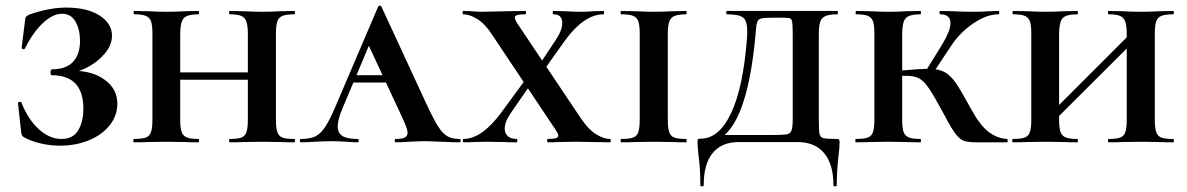

<svg xmlns="http://www.w3.org/2000/svg" viewBox="-20 -507 4230 684"><path d="M277 -120Q277 -239 164 -239Q162 -239 161 -242.5Q160 -246 160 -250Q160 -254 161.5 -257Q163 -260 164 -260Q215 -260 240 -286.5Q265 -313 265 -361Q265 -402 249 -430Q233 -458 201 -458Q169 -458 134 -426Q99 -394 69 -335Q68 -331 62.5 -332Q57 -333 57 -336L69 -432Q70 -444 73 -447.5Q76 -451 84 -455Q156 -480 216 -480Q291 -480 335 -451.5Q379 -423 379 -380Q379 -347 354 -317Q329 -287 293 -268Q257 -249 226 -247L240 -255Q309 -255 353.5 -222.5Q398 -190 398 -137Q398 -95 370.5 -60.5Q343 -26 296 -7Q249 12 194 12Q159 12 125 4Q91 -4 69 -16Q61 -20 58.5 -24.5Q56 -29 55 -40L44 -140Q44 -143 49.5 -144Q55 -145 56 -142Q81 -80 119 -46Q157 -12 199 -12Q240 -12 258.5 -42.5Q277 -73 277 -120Z M799 -456Q796 -456 796 -462Q796 -468 799 -468L847 -467Q887 -465 914 -465Q938 -465 980 -467L1028 -468Q1031 -468 1031 -462Q1031 -456 1028 -456Q1000 -456 986.5 -450.5Q973 -445 968 -431Q963 -417 963 -387V-81Q963 -51 968 -36.5Q973 -22 986 -17Q999 -12 1028 -12Q1031 -12 1031 -6Q1031 0 1028 0Q997 0 980 -1L914 -2L847 -1Q830 0 799 0Q796 0 796 -6Q796 -12 799 -12Q827 -12 840 -17Q853 -22 858 -36.5Q863 -51 863 -81V-385Q863 -415 858 -429.5Q853 -444 840 -450Q827 -456 799 -456ZM570 -249H909V-223H570ZM459 -456Q456 -456 456 -462Q456 -468 459 -468L507 -467Q547 -465 572 -465Q599 -465 639 -467L687 -468Q689 -468 689 -462Q689 -456 687 -456Q647 -456 634.5 -442Q622 -428 622 -385V-81Q622 -51 627 -37Q632 -23 645.5 -17.5Q659 -12 687 -12Q689 -12 689 -6Q689 0 687 0Q656 0 639 -1L572 -2L507 -1Q489 0 457 0Q455 0 455 -6Q455 -12 457 -12Q486 -12 499.5 -17Q513 -22 518 -36.5Q523 -51 523 -81V-387Q523 -417 518 -431Q513 -445 499.5 -450.5Q486 -456 459 -456Z M1239 -239H1422L1429 -213H1224ZM1616 0Q1595 0 1553 -2Q1509 -4 1491 -4Q1474 -4 1438 -2Q1404 0 1390 0Q1386 0 1386 -6Q1386 -12 1390 -12Q1413 -12 1422.5 -17.5Q1432 -23 1432 -34Q1432 -48 1415 -84L1288 -357L1332 -434L1201 -123Q1183 -81 1183 -57Q1183 -33 1200 -22.5Q1217 -12 1253 -12Q1258 -12 1258 -6Q1258 0 1253 0Q1239 0 1213 -2Q1185 -4 1161 -4Q1136 -4 1102 -2Q1072 0 1053 0Q1048 0 1048 -6Q1048 -12 1053 -12Q1084 -12 1103 -21Q1122 -30 1138.5 -55Q1155 -80 1177 -132L1327 -483Q1329 -487 1333 -487Q1337 -487 1339 -483L1499 -137Q1524 -83 1540.5 -57Q1557 -31 1574 -21.5Q1591 -12 1616 -12Q1621 -12 1621 -6Q1621 0 1616 0Z M1778 -49Q1778 -32 1789 -22Q1800 -12 1821 -12Q1823 -12 1823 -6Q1823 0 1821 0Q1791 0 1775 -1L1709 -2L1668 -1Q1657 0 1631 0Q1629 0 1629 -6Q1629 -12 1631 -12Q1696 -12 1765 -105L1864 -240L1888 -232L1796 -99Q1778 -71 1778 -49ZM1983 -425Q1983 -456 1952 -456Q1949 -456 1949 -462Q1949 -468 1952 -468L1992 -467Q2026 -465 2052 -465Q2069 -465 2093 -467L2130 -468Q2132 -468 2132 -462Q2132 -456 2130 -456Q2061 -456 1993 -363L1902 -235L1880 -244L1962 -368Q1983 -400 1983 -425ZM2153 0 2033 -2 1970 -1Q1956 0 1932 0Q1929 0 1929 -6Q1929 -12 1932 -12Q1951 -12 1960 -14.5Q1969 -17 1969 -24Q1969 -31 1955 -51L1732 -385Q1707 -423 1680 -439.5Q1653 -456 1630 -456Q1628 -456 1628 -462Q1628 -468 1630 -468L1661 -467Q1683 -465 1692 -465L1788 -467L1851 -468Q1854 -468 1854 -462Q1854 -456 1851 -456Q1832 -456 1823 -453.5Q1814 -451 1814 -444Q1814 -436 1828 -416L2051 -83Q2077 -45 2104 -28.5Q2131 -12 2153 -12Q2156 -12 2156 -6Q2156 0 2153 0Z M2424 -12Q2426 -12 2426 -6Q2426 0 2424 0Q2393 0 2376 -1L2308 -2L2243 -1Q2225 0 2193 0Q2191 0 2191 -6Q2191 -12 2193 -12Q2222 -12 2235.5 -17Q2249 -22 2254 -36.5Q2259 -51 2259 -81V-387Q2259 -417 2254 -431Q2249 -445 2235.5 -450.5Q2222 -456 2193 -456Q2191 -456 2191 -462Q2191 -468 2193 -468L2243 -467Q2283 -465 2308 -465Q2335 -465 2377 -467L2424 -468Q2426 -468 2426 -462Q2426 -456 2424 -456Q2396 -456 2382.5 -450Q2369 -444 2364 -429.5Q2359 -415 2359 -385V-81Q2359 -51 2364 -36.5Q2369 -22 2382 -17Q2395 -12 2424 -12Z M2468 42Q2467 35 2466 23Q2465 11 2465 0Q2465 -9 2466.5 -11Q2468 -13 2476 -13Q2542 -13 2585 -105Q2628 -197 2641 -370Q2642 -380 2642 -396Q2642 -433 2627 -444.5Q2612 -456 2570 -456Q2567 -456 2567 -462Q2567 -468 2570 -468H2963Q2965 -468 2965 -462Q2965 -456 2963 -456Q2935 -456 2921 -450Q2907 -444 2902 -429.5Q2897 -415 2897 -385V-81Q2897 -42 2899.5 -30Q2902 -18 2913 -15Q2924 -12 2959 -12Q2967 -12 2969 -10Q2971 -8 2971 0Q2971 19 2968 41Q2961 99 2961 152Q2961 157 2955 157Q2949 157 2949 152Q2949 78 2916 38.5Q2883 -1 2821 -1H2613Q2551 -1 2519 38Q2487 77 2487 152Q2487 157 2481 157Q2475 157 2475 152Q2475 93 2468 42ZM2528 -26H2724Q2768 -26 2781 -28Q2794 -30 2799 -40.5Q2804 -51 2804 -81V-387Q2804 -420 2802 -430Q2800 -440 2793.5 -442Q2787 -444 2763 -444H2731Q2702 -444 2691.5 -441Q2681 -438 2677.5 -428Q2674 -418 2672 -389Q2656 -205 2614.5 -106.5Q2573 -8 2497 8Z M3345 -96Q3309 -163 3290.5 -190.5Q3272 -218 3255 -227.5Q3238 -237 3208 -237Q3183 -237 3166 -236L3165 -254L3207 -257Q3262 -262 3286 -262Q3323 -262 3344.5 -250.5Q3366 -239 3385 -211.5Q3404 -184 3441 -116Q3471 -61 3501.5 -37.5Q3532 -14 3567 -12Q3570 -12 3570 -6Q3570 0 3567 0H3460Q3429 0 3414.5 -5Q3400 -10 3385 -29Q3370 -48 3345 -96ZM3029 -12Q3058 -12 3071.5 -17Q3085 -22 3090 -36.5Q3095 -51 3095 -81V-387Q3095 -417 3090 -431Q3085 -445 3071.5 -450.5Q3058 -456 3031 -456Q3028 -456 3028 -462Q3028 -468 3031 -468L3079 -467Q3119 -465 3144 -465Q3171 -465 3211 -467L3259 -468Q3261 -468 3261 -462Q3261 -456 3259 -456Q3219 -456 3206.5 -442Q3194 -428 3194 -385V-81Q3194 -51 3199 -37Q3204 -23 3217.5 -17.5Q3231 -12 3259 -12Q3261 -12 3261 -6Q3261 0 3259 0Q3228 0 3211 -1L3144 -2L3079 -1Q3061 0 3029 0Q3027 0 3027 -6Q3027 -12 3029 -12ZM3275 -249 3338 -351Q3366 -398 3366 -424Q3366 -456 3330 -456Q3327 -456 3327 -462Q3327 -468 3330 -468L3374 -467Q3414 -465 3448 -465Q3473 -465 3505 -467L3537 -468Q3540 -468 3540 -462Q3540 -456 3537 -456Q3496 -456 3449.5 -425Q3403 -394 3372 -349L3301 -242Z M3930 -456Q3927 -456 3927 -462Q3927 -468 3930 -468L3978 -467Q4018 -465 4045 -465Q4069 -465 4111 -467L4159 -468Q4162 -468 4162 -462Q4162 -456 4159 -456Q4131 -456 4117.5 -450.5Q4104 -445 4099 -431Q4094 -417 4094 -387V-81Q4094 -51 4099 -36.5Q4104 -22 4117 -17Q4130 -12 4159 -12Q4162 -12 4162 -6Q4162 0 4159 0Q4128 0 4111 -1L4045 -2L3978 -1Q3961 0 3930 0Q3927 0 3927 -6Q3927 -12 3930 -12Q3958 -12 3971 -17Q3984 -22 3989 -36.5Q3994 -51 3994 -81V-385Q3994 -415 3989 -429.5Q3984 -444 3971 -450Q3958 -456 3930 -456ZM3693 -73 4040 -420 4060 -400 3712 -53ZM3590 -456Q3587 -456 3587 -462Q3587 -468 3590 -468L3638 -467Q3678 -465 3703 -465Q3730 -465 3770 -467L3818 -468Q3820 -468 3820 -462Q3820 -456 3818 -456Q3778 -456 3765.5 -442Q3753 -428 3753 -385V-81Q3753 -51 3758 -37Q3763 -23 3776.5 -17.5Q3790 -12 3818 -12Q3820 -12 3820 -6Q3820 0 3818 0Q3787 0 3770 -1L3703 -2L3638 -1Q3620 0 3588 0Q3586 0 3586 -6Q3586 -12 3588 -12Q3617 -12 3630.5 -17Q3644 -22 3649 -36.5Q3654 -51 3654 -81V-387Q3654 -417 3649 -431Q3644 -445 3630.5 -450.5Q3617 -456 3590 -456Z"/></svg>

Font: Cormorant SC
Style: Bold
Weight: 700
Designer: Christian Thalmann (Catharsis Fonts)
Foundry: Catharsis Fonts
Version: Version 4.000